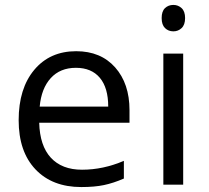

<svg xmlns="http://www.w3.org/2000/svg" viewBox="-20 -754 854 784"><path d="M312 9.8Q193.4 9.8 124.8 -62.5Q56.2 -134.8 56.2 -263.2Q56.2 -392.6 119.9 -468.8Q183.6 -544.9 291 -544.9Q391.6 -544.9 450.2 -478.8Q508.8 -412.6 508.8 -304.2V-252.9H140.1Q142.6 -158.7 187.7 -109.9Q232.9 -61 314.9 -61Q401.4 -61 485.8 -97.2V-24.9Q442.9 -6.3 404.5 1.7Q366.2 9.8 312 9.8ZM290 -477.1Q225.6 -477.1 187.3 -435.1Q148.9 -393.1 142.1 -318.8H421.9Q421.9 -395.5 387.7 -436.3Q353.5 -477.1 290 -477.1Z M728 0H647V-535.2H728ZM640.1 -680.2Q640.1 -708 653.8 -720.9Q667.5 -733.9 688 -733.9Q707.5 -733.9 721.7 -720.7Q735.8 -707.5 735.8 -680.2Q735.8 -652.8 721.7 -639.4Q707.5 -626 688 -626Q667.5 -626 653.8 -639.4Q640.1 -652.8 640.1 -680.2Z"/></svg>

Font: f02265186
Style: Regular
Weight: 400
Foundry: Ascender Corporation
Version: Version 1.10